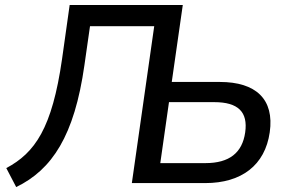

<svg xmlns="http://www.w3.org/2000/svg" viewBox="-20 -739 1141 775"><path d="M45.4 16.1C189.9 -54.2 280.3 -190.4 320.8 -476.1L343.3 -633.3H602.5L512.2 0H808.6C954.6 0 1049.8 -71.8 1068.8 -205.1C1087.9 -338.4 1013.2 -408.2 867.2 -408.2H673.3L717.8 -718.8H261.2L230.5 -501C190.4 -221.2 121.1 -122.1 5.4 -60.5ZM662.1 -326.7H844.7C941.4 -326.7 981.4 -287.1 969.7 -204.6C958 -122.1 905.3 -80.6 809.6 -80.6H627Z"/></svg>

Font: Winston
Style: Italic
Weight: 400
Italic angle: -8.13011°
Designer: Vernon Adams, Kim Jin-seong, David Berlow, Cristiano Sobral
Foundry: The Winston Project Authors
Version: Version 3.004